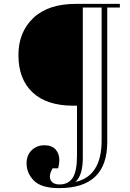

<svg xmlns="http://www.w3.org/2000/svg" viewBox="-20 -720 668 990"><path d="M377 82V-175H358Q221 -175 148 -243.5Q75 -312 75 -436Q75 -554 151.5 -627Q228 -700 371 -700H598V-681H533V13Q533 250 285 250Q193 250 155 211.5Q117 173 117 123Q117 80 143.5 54.5Q170 29 209 29Q247 29 266.5 50.5Q286 72 286 106Q286 124 280 148H251Q230 185 241 208Q252 231 288 231Q332 231 354.5 197.5Q377 164 377 82ZM407 93Q407 184 369 218Q504 188 504 4V-681H407Z"/></svg>

Font: Abril Fatface
Style: Regular
Weight: 400
Designer: Veronika Burian, Jos Scaglione
Foundry: TypeTogether
Version: Version 1.001